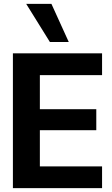

<svg xmlns="http://www.w3.org/2000/svg" viewBox="-20 -977 579 997"><path d="M47 0V-700H510V-587H187V-410H480V-301H187V-113H510V0ZM239 -759 116 -957H247L337 -759Z"/></svg>

Font: Host Grotesk ExtraBold
Style: Regular
Weight: 800
Designer: Doğukan Karapınar
Foundry: Element Type
Version: Version 1.003; ttfautohint (v1.8.4.7-5d5b)